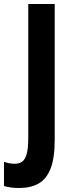

<svg xmlns="http://www.w3.org/2000/svg" viewBox="-72 -827 366 965"><path d="M23 118Q3 118 -16 115.5Q-35 113 -52 108V-14Q-40 -9 -26 -6.5Q-12 -4 3 -4Q23 -4 38 -13.5Q53 -23 61.5 -51Q70 -79 70 -135V-807H203V-125Q203 -32 182 21Q161 74 121 96Q81 118 23 118Z"/></svg>

Font: Noto Sans Kannada UI ExtraCondensed
Style: Bold
Weight: 700
Width: 2
Designer: Jelle Bosma - Monotype Design Team
Foundry: Monotype Imaging Inc.
Version: Version 2.005; ttfautohint (v1.8.4.7-5d5b)